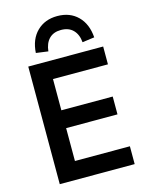

<svg xmlns="http://www.w3.org/2000/svg" viewBox="-139 -1048 876 1134"><g transform="rotate(-15 299.0 -481.5)"><path d="M82 0V-719H540V-610H204V-419H518V-310H204V-109H540V0ZM220 -775 146 -785Q151 -868 199.5 -915.5Q248 -963 324 -963Q401 -963 449 -915.5Q497 -868 503 -785L429 -775Q425 -823 398 -850.5Q371 -878 324 -878Q278 -878 251.5 -851Q225 -824 220 -775Z"/></g></svg>

Font: Nunitoga
Style: Bold
Weight: 700
Designer: Vernon Adams
Foundry: Vernon Adams
Version: Version 1.0